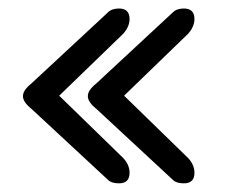

<svg xmlns="http://www.w3.org/2000/svg" viewBox="-20 -547 537 445"><path d="M380.9 -518.6Q389.6 -527.3 406.2 -527.3Q430.7 -527.3 430.7 -502.9Q430.7 -485.4 416 -468.8L267.6 -325.2L416 -180.7Q430.7 -165 430.7 -146.5Q430.7 -122.1 406.2 -122.1Q388.7 -122.1 380.9 -129.9L203.1 -294.9Q183.6 -310.5 183.6 -324.2Q183.6 -337.9 203.1 -353.5ZM230.5 -518.6Q239.3 -527.3 255.9 -527.3Q280.3 -527.3 280.3 -502.9Q280.3 -485.4 265.6 -468.8L117.2 -325.2L265.6 -180.7Q280.3 -165 280.3 -146.5Q280.3 -122.1 255.9 -122.1Q238.3 -122.1 230.5 -129.9L52.7 -294.9Q33.2 -310.5 33.2 -324.2Q33.2 -337.9 52.7 -353.5Z"/></svg>

Font: Jura
Style: Medium
Weight: 500
Version: Version 2.6.1